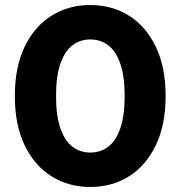

<svg xmlns="http://www.w3.org/2000/svg" viewBox="-20 -732 719 764"><path d="M339 12Q253 12 185 -30.5Q117 -73 78 -154Q39 -235 39 -350Q39 -465 78 -546Q117 -627 185 -669.5Q253 -712 339 -712Q426 -712 493.5 -669.5Q561 -627 600 -546Q639 -465 639 -350Q639 -235 600 -154Q561 -73 493.5 -30.5Q426 12 339 12ZM339 -125Q380 -125 410.5 -148Q441 -171 458.5 -221Q476 -271 476 -350Q476 -429 458.5 -479Q441 -529 410.5 -552Q380 -575 339 -575Q299 -575 268.5 -552Q238 -529 220.5 -479Q203 -429 203 -350Q203 -271 220.5 -221Q238 -171 268.5 -148Q299 -125 339 -125Z"/></svg>

Font: MOST Montserrat
Style: Bold
Weight: 700
Designer: Julieta Ulanovsky
Foundry: Julieta Ulanovsky
Version: Version 8.000;March 11, 2024;FontCreator 15.0.0.2926 64-bit